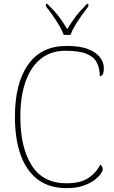

<svg xmlns="http://www.w3.org/2000/svg" viewBox="-20 -961 590 991"><path d="M324 10Q234 10 175 -34.5Q116 -79 86.5 -161.5Q57 -244 57 -358Q57 -531 125 -627.5Q193 -724 324 -724Q394 -724 436 -707Q478 -690 497 -664Q516 -638 516 -610Q516 -568 495 -568Q495 -609 479.5 -638.5Q464 -668 426 -683.5Q388 -699 318 -699Q242 -699 190 -657Q138 -615 111.5 -538.5Q85 -462 85 -358Q85 -200 143.5 -107.5Q202 -15 323 -15Q397 -15 438 -43.5Q479 -72 497 -111Q510 -104 510 -86Q510 -78 499 -62.5Q488 -47 465 -30Q442 -13 407 -1.5Q372 10 324 10ZM309 -781Q301 -804 285 -830.5Q269 -857 251 -883Q233 -909 217 -928V-941H224Q262 -904 283.5 -876Q305 -848 327 -811Q350 -848 371 -876Q392 -904 429 -941H436V-928Q421 -909 402.5 -883Q384 -857 368 -830.5Q352 -804 344 -781Z"/></svg>

Font: Noto Serif Devanagari Thin
Style: Regular
Weight: 100
Designer: Universal Thirst, Indian Type Foundry and the Monotype Design Team
Foundry: Monotype Imaging Inc.
Version: Version 2.004; ttfautohint (v1.8.4.7-5d5b)